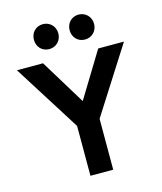

<svg xmlns="http://www.w3.org/2000/svg" viewBox="-132 -1020 944 1116"><g transform="rotate(-15 339.5 -461.5)"><path d="M272 0H409V-306L662 -703H507L341 -431L175 -703H18L272 -300ZM159 -848C159 -806 189 -773 232 -773C275 -773 306 -806 306 -848C306 -890 275 -923 232 -923C189 -923 159 -890 159 -848ZM374 -848C374 -806 404 -773 447 -773C490 -773 521 -806 521 -848C521 -890 490 -923 447 -923C404 -923 374 -890 374 -848Z"/></g></svg>

Font: MV Cash SemiBold
Style: Regular
Weight: 600
Designer: Rodrigo Fuenzalida
Foundry: fragTYPE
Version: Version 1.100;Glyphs 3.1.2 (3151)